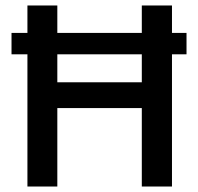

<svg xmlns="http://www.w3.org/2000/svg" viewBox="-20 -680 721 700"><path d="M80 0V-482H22V-560H80V-660H189V-560H497V-660H607V-560H660V-482H607V0H497V-286H189V0ZM189 -380H497V-482H189Z"/></svg>

Font: Bricolage Grotesque 96pt Medium
Style: Regular
Weight: 500
Designer: Mathieu Triay
Foundry: Atelier Triay
Version: Version 1.001; ttfautohint (v1.8.4.7-5d5b);gftools[0.9.33.de